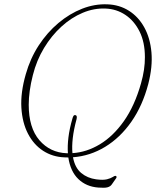

<svg xmlns="http://www.w3.org/2000/svg" viewBox="-20 -732 741 909"><path d="M488.5 -711.5Q545.5 -709.5 590.5 -681Q635.5 -652.5 663.2 -602.2Q691 -552 697 -484Q703 -416 682 -334.5Q655 -231.5 602 -155.8Q549 -80 477.8 -36.8Q406.5 6.5 325.5 12.5Q335 62.5 364.5 87Q394 111.5 435 117Q468 121.5 486.5 116.8Q505 112 513.8 106Q522.5 100 527 100.5Q530 101 531.5 104Q533 107 530 111.5L509 141.5Q502.5 151 488.8 154.8Q475 158.5 445.5 156Q389 152 351.2 116Q313.5 80 303.5 13.5Q294.5 13.5 285.5 13Q229 11 184.2 -18Q139.5 -47 112.5 -99Q85.5 -151 81.2 -222.2Q77 -293.5 102 -380.5Q123 -455 163.2 -516.8Q203.5 -578.5 256.5 -623Q309.5 -667.5 369 -690.8Q428.5 -714 488.5 -711.5ZM296 -6.5Q299 -6.5 301.5 -6.5Q299 -40.5 304 -81.8Q309 -123 323 -171Q324.5 -177 327.5 -182.5Q330.5 -188 337 -187Q346.5 -185.5 342.5 -168Q329 -118 324.5 -78Q320 -38 323 -7Q390 -11 453 -49Q516 -87 566.8 -159Q617.5 -231 647.5 -337Q666.5 -403.5 666 -461.5Q666 -532 640.8 -582.8Q615.5 -633.5 573.5 -661.5Q531.5 -689.5 480 -691.5Q425.5 -694 371.8 -671.5Q318 -649 271 -606.2Q224 -563.5 188.5 -504.8Q153 -446 135.5 -376Q125.5 -337 120.8 -302Q116 -267 116 -236Q116 -127 166.5 -68.2Q217 -9.5 296 -6.5Z"/></svg>

Font: Fraunces 72pt S050 Thin
Style: Italic
Weight: 100
Italic angle: -16°
Version: Version 1.000; ttfautohint (v1.8.3)